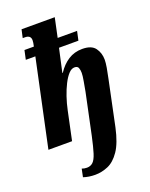

<svg xmlns="http://www.w3.org/2000/svg" viewBox="-180 -852 930 1190"><g transform="rotate(-20 285.0 -257.0)"><path d="M237 245Q194 245 159 233L170 180Q185 186 203 186Q227 186 243 171Q259 156 271 118Q283 80 298 11L355 -259Q361 -292 367 -325.5Q373 -359 373 -378Q373 -397 367.5 -411Q362 -425 342 -425Q322 -425 303 -404.5Q284 -384 266.5 -349.5Q249 -315 235 -273.5Q221 -232 212 -189L172 0H16L138 -572H75L88 -632H150Q153 -645 154.5 -654.5Q156 -664 156 -672Q156 -705 118 -705H103L115 -759H334L307 -632H435L422 -572H294L260 -418H263Q293 -464 333.5 -490Q374 -516 426 -516Q487 -516 511 -483Q535 -450 535 -406Q535 -386 529.5 -353.5Q524 -321 516 -285L454 11Q433 108 398.5 158.5Q364 209 322 227Q280 245 237 245Z"/></g></svg>

Font: Noto Serif Condensed ExtraBold
Style: Italic
Weight: 800
Width: 3
Italic angle: -12°
Designer: Monotype Design Team
Foundry: Monotype Imaging Inc.
Version: Version 2.014; ttfautohint (v1.8.4.7-5d5b)